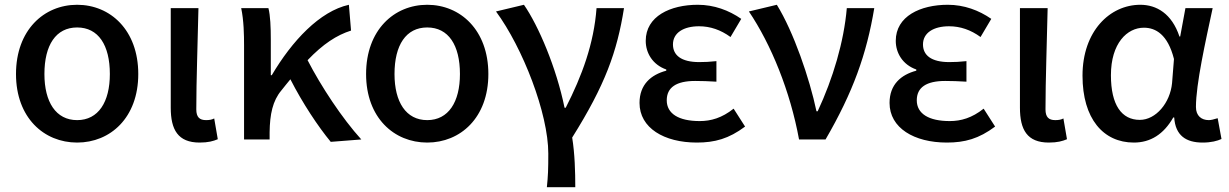

<svg xmlns="http://www.w3.org/2000/svg" viewBox="-20 -584 5148 804"><path d="M303 13C442 13 559 -91 559 -274C559 -458 442 -564 303 -564C164 -564 47 -458 47 -274C47 -91 164 13 303 13ZM303 -81C214 -81 166 -157 166 -274C166 -395 214 -469 303 -469C392 -469 440 -395 440 -274C440 -157 392 -81 303 -81Z M816 13C852 13 873 7 892 -1L877 -88C868 -83 857 -81 843 -81C816 -81 802 -93 802 -126C802 -247 808 -406 811 -550H695V-133C695 -41 725 13 816 13Z M1493 0C1413 -88 1324 -223 1268 -332C1333 -400 1390 -437 1450 -456L1441 -564C1319 -537 1203 -413 1118 -269H1114V-419C1114 -470 1112 -519 1104 -550H990C1001 -498 1002 -438 1002 -394V0H1109V-30C1110 -106 1122 -162 1158 -205C1171 -222 1184 -237 1196 -252C1247 -152 1312 -54 1365 10Z M1769 13C1908 13 2025 -91 2025 -274C2025 -458 1908 -564 1769 -564C1630 -564 1513 -458 1513 -274C1513 -91 1630 13 1769 13ZM1769 -81C1680 -81 1632 -157 1632 -274C1632 -395 1680 -469 1769 -469C1858 -469 1906 -395 1906 -274C1906 -157 1858 -81 1769 -81Z M2270 200H2389C2389 136 2387 60 2376 -8C2514 -228 2564 -367 2593 -550H2478C2467 -401 2417 -266 2349 -133H2344C2310 -300 2235 -476 2174 -564L2057 -536C2169 -384 2276 -109 2276 59C2276 126 2275 152 2270 200Z M2898 13C2973 13 3032 -3 3100 -54L3052 -129C3003 -90 2957 -77 2910 -77C2822 -77 2772 -108 2772 -164C2772 -218 2812 -245 2891 -245C2918 -245 2948 -244 2980 -242V-328C2953 -325 2931 -324 2908 -324C2832 -324 2798 -353 2798 -398C2798 -447 2843 -474 2907 -474C2954 -474 2998 -459 3039 -429L3084 -505C3032 -541 2970 -564 2902 -564C2787 -564 2684 -516 2684 -413C2684 -362 2713 -313 2770 -293V-288C2706 -271 2658 -230 2658 -153C2658 -48 2761 13 2898 13Z M3326 0H3437C3552 -198 3609 -357 3641 -550H3526C3514 -409 3468 -255 3404 -118H3399C3370 -256 3303 -451 3233 -564L3116 -536C3209 -398 3289 -202 3326 0Z M3945 13C4020 13 4079 -3 4147 -54L4099 -129C4050 -90 4004 -77 3957 -77C3869 -77 3819 -108 3819 -164C3819 -218 3859 -245 3938 -245C3965 -245 3995 -244 4027 -242V-328C4000 -325 3978 -324 3955 -324C3879 -324 3845 -353 3845 -398C3845 -447 3890 -474 3954 -474C4001 -474 4045 -459 4086 -429L4131 -505C4079 -541 4017 -564 3949 -564C3834 -564 3731 -516 3731 -413C3731 -362 3760 -313 3817 -293V-288C3753 -271 3705 -230 3705 -153C3705 -48 3808 13 3945 13Z M4372 13C4408 13 4429 7 4448 -1L4433 -88C4424 -83 4413 -81 4399 -81C4372 -81 4358 -93 4358 -126C4358 -247 4364 -406 4367 -550H4251V-133C4251 -41 4281 13 4372 13Z M4728 13C4798 13 4853 -22 4893 -92H4897C4902 -16 4947 13 5016 13C5052 13 5078 6 5095 -2L5079 -89C5063 -84 5051 -81 5042 -81C5011 -81 4988 -99 4988 -136C4988 -232 5028 -410 5058 -550H4944L4922 -431H4919C4887 -527 4823 -564 4755 -564C4628 -564 4513 -454 4513 -267C4513 -87 4600 13 4728 13ZM4753 -82C4677 -82 4632 -144 4632 -269C4632 -403 4700 -468 4770 -468C4819 -468 4870 -440 4896 -337L4888 -236C4880 -153 4820 -82 4753 -82Z"/></svg>

Font: Spoqa Han Sans Neo Medium
Style: Regular
Weight: 500
Designer: [Spoqa Han Sans Neo] Dong-huui Kim  Younghwa Kang  Yujin Lee  [Noto Sans] Ryoko NISHIZUKA  (kana & ideographs); Paul D. 
Foundry: Spoqa (http://www.spoqa-han-sans.com)
Version: Version 1.000